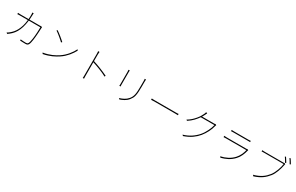

<svg xmlns="http://www.w3.org/2000/svg" viewBox="291 -2814 7418 4809"><g transform="rotate(30 4000.0 -409.5)"><path d="M839 -570Q837 -556 836 -546Q835 -536 834 -525Q833 -504 831.5 -467Q830 -430 827 -384.5Q824 -339 819.5 -289.5Q815 -240 808.5 -194Q802 -148 793 -109.5Q784 -71 772 -49Q758 -23 738 -13.5Q718 -4 686 -4Q654 -4 613.5 -5.5Q573 -7 531 -9L527 -42Q614 -33 684 -33Q703 -33 719 -39Q735 -45 744 -63Q756 -85 765 -123Q774 -161 780.5 -206Q787 -251 791.5 -301Q796 -351 798.5 -397.5Q801 -444 802 -484Q803 -524 803 -551H468Q454 -433 426.5 -345Q399 -257 360 -191Q321 -125 271.5 -77Q222 -29 165 9L136 -15Q153 -23 173.5 -38Q194 -53 209 -65Q247 -96 284 -138Q321 -180 352 -238Q383 -296 406.5 -373Q430 -450 441 -551H237Q203 -551 181.5 -550.5Q160 -550 138 -548V-585Q159 -583 183 -582Q207 -581 236 -581H444Q446 -608 447.5 -637Q449 -666 449 -697Q449 -714 448 -734Q447 -754 444 -771H483Q481 -754 480.5 -735Q480 -716 479 -698Q478 -667 476 -638Q474 -609 472 -581H761Q782 -581 793 -582Q804 -583 812 -584Z M1213 -705Q1240 -687 1275.5 -660.5Q1311 -634 1346 -605.5Q1381 -577 1412.5 -550Q1444 -523 1464 -504L1441 -481Q1423 -499 1392.5 -526Q1362 -553 1327 -582Q1292 -611 1256.5 -638.5Q1221 -666 1193 -684ZM1167 -31Q1239 -42 1300 -60.5Q1361 -79 1412 -100.5Q1463 -122 1505.5 -146Q1548 -170 1583 -193Q1635 -227 1681.5 -270Q1728 -313 1767 -359.5Q1806 -406 1836 -452.5Q1866 -499 1886 -541L1905 -510Q1882 -468 1852 -422.5Q1822 -377 1784 -332.5Q1746 -288 1701 -246.5Q1656 -205 1603 -170Q1566 -146 1523.5 -121.5Q1481 -97 1430.5 -74.5Q1380 -52 1319.5 -32.5Q1259 -13 1187 1Z M2813 -285Q2771 -309 2715 -334Q2659 -359 2600.5 -382Q2542 -405 2487 -424.5Q2432 -444 2390 -456L2391 -81Q2391 -55 2391.5 -28.5Q2392 -2 2394 17H2357Q2359 -2 2359.5 -28.5Q2360 -55 2360 -81V-669Q2360 -685 2359 -711Q2358 -737 2355 -757H2395Q2394 -747 2393 -735Q2392 -723 2391.5 -710.5Q2391 -698 2390.5 -687Q2390 -676 2390 -669V-489Q2439 -474 2496.5 -453.5Q2554 -433 2612 -410Q2670 -387 2725.5 -362.5Q2781 -338 2826 -316Z M3284 -734Q3283 -728 3282.5 -719.5Q3282 -711 3281.5 -701Q3281 -691 3281 -682Q3281 -673 3281 -667V-337Q3281 -317 3281.5 -299Q3282 -281 3284 -271H3247Q3249 -281 3250 -298.5Q3251 -316 3251 -337V-667Q3251 -673 3250.5 -682.5Q3250 -692 3249.5 -701.5Q3249 -711 3248.5 -719.5Q3248 -728 3247 -734ZM3749 -741Q3746 -709 3746 -668V-542Q3746 -443 3741.5 -377.5Q3737 -312 3726 -266Q3715 -220 3697 -187.5Q3679 -155 3653 -122Q3629 -91 3600 -67.5Q3571 -44 3540 -26.5Q3509 -9 3478 3.5Q3447 16 3420 26L3394 -1Q3457 -19 3520 -52Q3583 -85 3631 -142Q3659 -176 3675.5 -211.5Q3692 -247 3701 -292.5Q3710 -338 3713 -398Q3716 -458 3716 -541V-668Q3716 -688 3715 -706.5Q3714 -725 3712 -741Z M4112 -403Q4130 -401 4157 -400Q4184 -399 4230 -399H4789Q4829 -399 4851 -400Q4873 -401 4887 -403V-365Q4874 -366 4849.5 -367Q4825 -368 4790 -368H4230Q4149 -368 4112 -365Z M5844 -629Q5840 -622 5836.5 -610.5Q5833 -599 5831 -594Q5821 -552 5804 -506Q5787 -460 5763.5 -414Q5740 -368 5712 -323.5Q5684 -279 5651 -239Q5586 -159 5492 -92.5Q5398 -26 5258 23L5231 -3Q5354 -38 5454.5 -104.5Q5555 -171 5627 -257Q5660 -296 5688 -341Q5716 -386 5738.5 -432Q5761 -478 5778 -523Q5795 -568 5804 -609H5410Q5368 -547 5307 -482Q5246 -417 5155 -358L5128 -378Q5192 -415 5244 -462Q5296 -509 5336 -557.5Q5376 -606 5403.5 -651.5Q5431 -697 5445 -732Q5449 -740 5454.5 -756.5Q5460 -773 5462 -786L5500 -773Q5493 -760 5486 -745Q5479 -730 5473 -718Q5464 -700 5453.5 -680Q5443 -660 5429 -639H5770Q5787 -639 5796.5 -640.5Q5806 -642 5814 -646Z M6852 -486Q6850 -481 6847.5 -476.5Q6845 -472 6844 -468Q6827 -393 6792 -315.5Q6757 -238 6700 -177Q6659 -133 6616 -101Q6573 -69 6528 -45.5Q6483 -22 6436.5 -5.5Q6390 11 6342 24L6318 -5Q6418 -25 6511 -72.5Q6604 -120 6675 -196Q6700 -223 6722 -256Q6744 -289 6761 -324.5Q6778 -360 6790.5 -396Q6803 -432 6810 -466H6231Q6197 -466 6152 -463V-501Q6175 -499 6194.5 -497.5Q6214 -496 6231 -496H6790Q6800 -496 6810.5 -497Q6821 -498 6827 -501ZM6239 -722Q6258 -720 6274.5 -719Q6291 -718 6314 -718H6717Q6740 -718 6757 -719Q6774 -720 6790 -722V-686Q6774 -688 6756.5 -688Q6739 -688 6716 -688H6314Q6293 -688 6275.5 -687.5Q6258 -687 6239 -686Z M7829 -648Q7826 -641 7824.5 -636Q7823 -631 7821 -617Q7813 -575 7799.5 -524.5Q7786 -474 7767.5 -423.5Q7749 -373 7725 -326Q7701 -279 7673 -244Q7638 -201 7600 -163Q7562 -125 7516.5 -93Q7471 -61 7414.5 -34Q7358 -7 7288 15L7261 -15Q7332 -34 7389 -59Q7446 -84 7493 -115Q7540 -146 7578 -183Q7616 -220 7649 -262Q7677 -299 7701 -346Q7725 -393 7744 -443.5Q7763 -494 7775.5 -542.5Q7788 -591 7793 -631H7236Q7210 -631 7192.5 -630.5Q7175 -630 7156 -629V-665Q7175 -663 7193.5 -661.5Q7212 -660 7237 -660H7777Q7785 -660 7791.5 -660.5Q7798 -661 7806 -663ZM7870 -845Q7879 -833 7890 -817Q7901 -801 7912 -783Q7923 -765 7934 -747Q7945 -729 7954 -714L7926 -701Q7917 -716 7907 -734Q7897 -752 7886 -770Q7875 -788 7864 -804.5Q7853 -821 7843 -833ZM7752 -820Q7760 -808 7771 -791.5Q7782 -775 7793.5 -757Q7805 -739 7816 -721Q7827 -703 7835 -688L7807 -674Q7799 -689 7789 -707.5Q7779 -726 7767.5 -744Q7756 -762 7745 -779Q7734 -796 7725 -808Z"/></g></svg>

Font: SpoqaHanSansJP-Thin
Style: Regular
Weight: 250
Designer: [Source Han Sans]
Ryoko NISHIZUKA  (kana & ideographs); Paul D. Hunt (Latin, Greek & Cyrillic); Wenlong ZHANG  (bopomofo
Foundry: Spoqa (http://bi.spoqa.com)
Version: Version 1.002.20150607